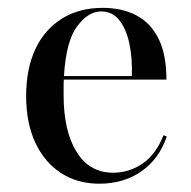

<svg xmlns="http://www.w3.org/2000/svg" viewBox="-20 -447 477 479"><path d="M227.4 11.3Q173.4 11.3 132.3 -15.3Q91.1 -41.9 68.1 -91.1Q45.2 -140.3 45.2 -207.3Q45.2 -275 68.1 -324.2Q91.1 -373.4 134.3 -400.4Q177.4 -427.4 236.3 -427.4Q283.9 -427.4 319.8 -408.9Q355.6 -390.3 375.4 -350.8Q395.2 -311.3 395.2 -248.4H105.6L104.8 -257.3H308.9Q310.5 -301.6 302.8 -337.9Q295.2 -374.2 277.8 -396.4Q260.5 -418.5 232.3 -418.5Q200 -418.5 172.2 -381Q144.4 -343.5 139.5 -255.6V-254Q138.7 -242.7 138.7 -231.5Q138.7 -220.2 138.7 -209.7Q138.7 -120.2 171 -68.1Q203.2 -16.1 262.1 -16.1Q302.4 -16.1 335.9 -39.1Q369.4 -62.1 387.9 -109.7L396 -106.5Q377.4 -50.8 333.1 -19.8Q288.7 11.3 227.4 11.3Z"/></svg>

Font: Playfair 144pt SemiCondensed Medium
Style: Regular
Weight: 500
Width: 4
Designer: Claus Eggers Sørensen
Foundry: Claus Eggers Sørensen
Version: Version 2.203